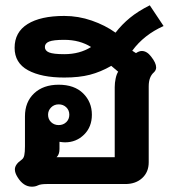

<svg xmlns="http://www.w3.org/2000/svg" viewBox="-20 -693 661 723"><path d="M100 10Q68 10 46 -26Q36 -42 36 -55Q36 -74 62 -92Q69 -97 71.5 -108.5Q74 -120 74 -142V-255Q74 -309 108.5 -341.5Q143 -374 201 -374Q260 -374 293 -341.5Q326 -309 326 -261Q326 -215 296.5 -186Q267 -157 225 -157Q216 -157 204 -159V-132Q204 -111 193 -101H412V-365Q412 -381 415.5 -397.5Q419 -414 425 -423L399 -445Q359 -422 318.5 -411.5Q278 -401 222 -401Q136 -401 85.5 -428.5Q35 -456 35 -513Q35 -572 84 -602.5Q133 -633 222 -633Q275 -633 325.5 -615.5Q376 -598 415 -570Q439 -601 469.5 -626Q500 -651 544 -673L596 -595Q522 -562 478 -502L492 -493Q504 -501 514 -501Q533 -501 549 -480Q568 -456 568 -439Q568 -429 560 -421Q540 -404 540 -368V-82Q540 -45 515.5 -22.5Q491 0 452 0H156Q133 0 123 5Q113 10 100 10ZM323 -516Q280 -543 222 -543Q181 -543 165 -536.5Q149 -530 149 -516Q149 -502 165 -495.5Q181 -489 222 -489Q280 -489 323 -516ZM241 -261Q241 -278 229.5 -289Q218 -300 201 -300Q184 -300 172.5 -288.5Q161 -277 161 -261Q161 -244 172.5 -233Q184 -222 201 -222Q218 -222 229.5 -233Q241 -244 241 -261Z"/></svg>

Font: Niramit
Style: Bold
Weight: 700
Designer: Katatrad Aksorn Co.,Ltd.
Foundry: Cadson Demak Co.,Ltd.
Version: Version 1.001; ttfautohint (v1.6)